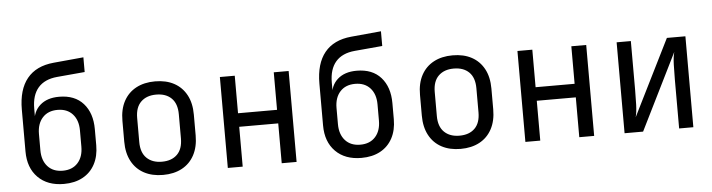

<svg xmlns="http://www.w3.org/2000/svg" viewBox="-46 -943 4293 1157"><g transform="rotate(-5 2100.0 -365.0)"><path d="M300 10Q201 10 143.5 -48Q86 -106 86 -205V-458Q86 -579 140.5 -646Q195 -713 301 -723L483 -740V-651L315 -636Q239 -629 200 -584Q161 -539 161 -458V-401H175L156 -375Q158 -440 200.5 -478Q243 -516 316 -516Q411 -516 462.5 -458Q514 -400 514 -303V-205Q514 -139 488 -90.5Q462 -42 414 -16Q366 10 300 10ZM300 -70Q358 -70 391 -106.5Q424 -143 424 -205V-303Q424 -365 391 -401.5Q358 -438 300 -438Q242 -438 209 -401.5Q176 -365 176 -303V-205Q176 -143 209 -106.5Q242 -70 300 -70Z M900 8Q834 8 785.5 -18Q737 -44 710.5 -93.5Q684 -143 684 -212V-338Q684 -408 710.5 -457Q737 -506 785.5 -532Q834 -558 900 -558Q967 -558 1015 -532Q1063 -506 1089.5 -457Q1116 -408 1116 -338V-212Q1116 -143 1089.5 -93.5Q1063 -44 1014.5 -18Q966 8 900 8ZM900 -72Q959 -72 992.5 -105Q1026 -138 1026 -202V-348Q1026 -412 992.5 -445Q959 -478 900 -478Q842 -478 808 -445Q774 -412 774 -348V-202Q774 -138 808 -105Q842 -72 900 -72Z M1292 0V-550H1382V-323H1618V-550H1708V0H1618V-241H1382V0Z M2100 10Q2001 10 1943.5 -48Q1886 -106 1886 -205V-458Q1886 -579 1940.5 -646Q1995 -713 2101 -723L2283 -740V-651L2115 -636Q2039 -629 2000 -584Q1961 -539 1961 -458V-401H1975L1956 -375Q1958 -440 2000.5 -478Q2043 -516 2116 -516Q2211 -516 2262.5 -458Q2314 -400 2314 -303V-205Q2314 -139 2288 -90.5Q2262 -42 2214 -16Q2166 10 2100 10ZM2100 -70Q2158 -70 2191 -106.5Q2224 -143 2224 -205V-303Q2224 -365 2191 -401.5Q2158 -438 2100 -438Q2042 -438 2009 -401.5Q1976 -365 1976 -303V-205Q1976 -143 2009 -106.5Q2042 -70 2100 -70Z M2700 8Q2634 8 2585.5 -18Q2537 -44 2510.5 -93.5Q2484 -143 2484 -212V-338Q2484 -408 2510.5 -457Q2537 -506 2585.5 -532Q2634 -558 2700 -558Q2767 -558 2815 -532Q2863 -506 2889.5 -457Q2916 -408 2916 -338V-212Q2916 -143 2889.5 -93.5Q2863 -44 2814.5 -18Q2766 8 2700 8ZM2700 -72Q2759 -72 2792.5 -105Q2826 -138 2826 -202V-348Q2826 -412 2792.5 -445Q2759 -478 2700 -478Q2642 -478 2608 -445Q2574 -412 2574 -348V-202Q2574 -138 2608 -105Q2642 -72 2700 -72Z M3092 0V-550H3182V-323H3418V-550H3508V0H3418V-241H3182V0Z M3692 0V-550H3778V-254Q3778 -211 3776.5 -165Q3775 -119 3767 -90L3996 -550H4108V0H4022V-297Q4022 -341 4023.5 -387Q4025 -433 4033 -462L3804 0Z"/></g></svg>

Font: Pitagon Sans Mono
Style: Regular
Weight: 400
Monospace: yes
Designer: Travis Tran
Foundry: Pitagon
Version: Version 1.001;gftools[0.9.26]